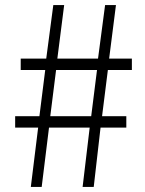

<svg xmlns="http://www.w3.org/2000/svg" viewBox="-20 -740 575 760"><path d="M102 0H145L174 -235H335L307 0H351L378 -235H480V-280H384L407 -463H502V-508H412L439 -720H396L368 -508H207L234 -720H191L163 -508H62V-463H159L136 -280H40V-235H131ZM179 -280 202 -463H364L341 -280Z"/></svg>

Font: GenYoGothic2 TW L
Style: Regular
Weight: 300
Version: Version 2.100;PS 2.1;hotconv 16.6.51;makeotf.lib2.5.65220 DE